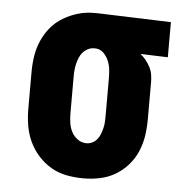

<svg xmlns="http://www.w3.org/2000/svg" viewBox="-44 -570 588 621"><g transform="rotate(5 250.0 -260.0)"><path d="M249 8Q222 8 195 3Q168 -2 144.5 -15.5Q121 -29 102.5 -49.5Q84 -70 72.5 -94.5Q61 -119 56.5 -146Q52 -173 52 -200V-320Q52 -346 56 -372Q60 -398 70.5 -422Q81 -446 97.5 -466Q114 -486 136.5 -499.5Q159 -513 184 -520.5Q209 -528 235 -528H250L487 -520V-406L398 -409Q408 -401 416 -391Q424 -381 430 -369.5Q436 -358 438 -345.5Q440 -333 440 -320V-200Q440 -173 436 -146.5Q432 -120 421.5 -95.5Q411 -71 393 -50.5Q375 -30 352 -16.5Q329 -3 302.5 2.5Q276 8 249 8ZM249 -106Q259 -106 268 -110.5Q277 -115 283.5 -123Q290 -131 293.5 -140.5Q297 -150 299.5 -160Q302 -170 302.5 -180Q303 -190 303 -200V-320Q303 -335 301.5 -349.5Q300 -364 294.5 -377.5Q289 -391 278.5 -402Q268 -413 253 -414H246Q236 -414 226.5 -409Q217 -404 210.5 -396.5Q204 -389 200 -379.5Q196 -370 193.5 -360Q191 -350 190 -340Q189 -330 189 -320V-200Q189 -184 191 -168.5Q193 -153 200 -139Q207 -125 220 -115.5Q233 -106 249 -106Z"/></g></svg>

Font: Iosevka Curly Slab Heavy
Style: Regular
Weight: 900
Monospace: yes
Designer: Belleve Invis
Foundry: Belleve Invis
Version: Version 22.1.2; ttfautohint (v1.8.4)